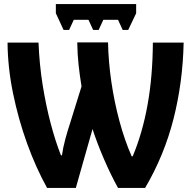

<svg xmlns="http://www.w3.org/2000/svg" viewBox="-20 -922 938 942"><path d="M648 -902V-857L609 -775H582L559 -825H487L464 -775H437L414 -825H342L319 -775H292L254 -857V-902ZM211 0Q156 -99 113 -218Q70 -337 44 -464Q18 -591 17 -713H169Q173 -608 189 -507Q205 -406 228.5 -317Q252 -228 279 -160H284Q289 -197 300.5 -239.5Q312 -282 324 -318L380 -498Q371 -553 365.5 -604Q360 -655 359 -714H510Q512 -618 526.5 -519.5Q541 -421 566 -328Q591 -235 626 -155H631Q679 -269 704 -408Q729 -547 730 -713H881Q877 -519 831.5 -339.5Q786 -160 692 0H559Q522 -67 489 -144Q456 -221 434 -289L352 0Z"/></svg>

Font: Noto Sans SemiCondensed
Style: Bold
Weight: 700
Width: 4
Designer: Monotype Design Team
Foundry: Monotype Imaging Inc.
Version: Version 2.013; ttfautohint (v1.8.4.7-5d5b)